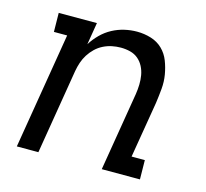

<svg xmlns="http://www.w3.org/2000/svg" viewBox="-83 -621 765 714"><g transform="rotate(15 300.0 -264.0)"><path d="M39 0 113 -447H62L61 -520H208L194 -435Q207 -456 225.5 -474.5Q244 -493 266.5 -505Q289 -517 313 -522.5Q337 -528 361 -528Q389 -528 415 -520Q441 -512 459.5 -494Q478 -476 487.5 -451.5Q497 -427 501.5 -400.5Q506 -374 503.5 -346Q501 -318 497 -290L461 -74H512L513 0H366L416 -302Q419 -321 419.5 -339.5Q420 -358 417 -375.5Q414 -393 406 -408.5Q398 -424 385 -435Q372 -446 354.5 -450.5Q337 -455 318 -455Q301 -455 284 -451.5Q267 -448 251 -440Q235 -432 222 -419.5Q209 -407 199.5 -392Q190 -377 184.5 -360.5Q179 -344 176 -327L122 0Z"/></g></svg>

Font: Iosevka Etoile
Style: Italic
Weight: 400
Italic angle: -9°
Designer: Belleve Invis
Foundry: Belleve Invis
Version: Version 22.1.2; ttfautohint (v1.8.4)